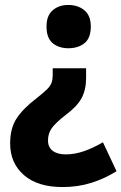

<svg xmlns="http://www.w3.org/2000/svg" viewBox="-20 -666 491 776"><path d="M328 -351Q328 -303 309.5 -269Q291 -235 245 -201Q205 -170 189.5 -148.5Q174 -127 174 -98Q174 -71 193 -56.5Q212 -42 246 -42Q281 -42 318 -54.5Q355 -67 396 -91L451 26Q403 56 349 73Q295 90 233 90Q132 90 76.5 41.5Q21 -7 21 -86Q21 -148 47.5 -188Q74 -228 129 -270Q156 -291 170 -305Q184 -319 188.5 -332Q193 -345 193 -362V-390H328ZM347 -559Q347 -512 321.5 -491.5Q296 -471 256 -471Q218 -471 193 -491.5Q168 -512 168 -559Q168 -603 193 -624.5Q218 -646 256 -646Q295 -646 321 -624.5Q347 -603 347 -559Z"/></svg>

Font: Noto Sans Telugu UI SemiCondensed ExtraBold
Style: Regular
Weight: 800
Width: 4
Designer: Jelle Bosma - Monotype Design Team
Foundry: Monotype Imaging Inc.
Version: Version 2.005; ttfautohint (v1.8.4.7-5d5b)